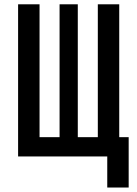

<svg xmlns="http://www.w3.org/2000/svg" viewBox="-20 -713 626 875"><path d="M425.8 0V-693.4H523.4V0ZM83 0V-87.9H505.4V0ZM62.5 0V-693.4H160.2V0ZM468.8 141.6V-87.9H566.4V141.6ZM251.5 0V-693.4H334.5V0Z"/></svg>

Font: Cascadia Mono
Style: Regular
Weight: 400
Monospace: yes
Designer: Aaron Bell
Foundry: Saja Typeworks
Version: Version 2102.003